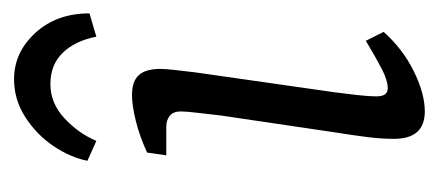

<svg xmlns="http://www.w3.org/2000/svg" viewBox="-200 -432 639 280"><g transform="rotate(-90 120.0 -292.5)"><path d="M154 -328 125 -125Q123 -110 121 -92.5Q119 -75 119 -63Q119 -47 131 -47Q142 -47 158.5 -55.5Q175 -64 200 -79L213 -53Q188 -25 155.5 -9Q123 7 97 7Q57 7 57 -38Q57 -56 59.5 -76Q62 -96 66 -121L91 -290Q93 -308 95 -324.5Q97 -341 97 -349Q97 -360 90.5 -365Q84 -370 75 -370H33L37 -398Q61 -409 83.5 -414.5Q106 -420 121 -420Q141 -420 150 -410Q159 -400 159 -379Q159 -371 157.5 -358Q156 -345 154 -328ZM54 -472 25 -485Q30 -510 46.5 -534.5Q63 -559 88.5 -575.5Q114 -592 144 -592Q183 -592 211.5 -561Q240 -530 240 -482L206 -472Q200 -503 182.5 -521Q165 -539 137 -539Q109 -539 87 -518.5Q65 -498 54 -472Z"/></g></svg>

Font: Yrsa Light
Style: Italic
Weight: 300
Italic angle: -7.10001°
Designer: Anna Giedrys (Yrsa+Rasa design), David Brezina (Yrsa art-direction, Rasa art-direction, design)
Foundry: Rosetta Type Foundry
Version: Version 2.004